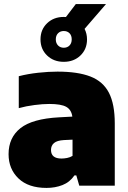

<svg xmlns="http://www.w3.org/2000/svg" viewBox="-20 -910 628 941"><path d="M208 11Q119 11 70.5 -35.5Q22 -82 22 -154.5Q22 -235.5 80.2 -281.8Q138.5 -328 269.5 -335L334.5 -338.5Q330 -372 305 -386.2Q280 -400.5 221.5 -400.5Q189.5 -400.5 148.8 -395.2Q108 -390 72 -380V-536.5Q116.5 -548 167.5 -553.5Q218.5 -559 262 -559Q361.5 -559 423.2 -535Q485 -511 513.8 -455.5Q542.5 -400 542.5 -305V0H368.5L354 -50.5H345Q322 -17 286.2 -3Q250.5 11 208 11ZM230 -175Q230 -133 281.5 -133Q294.5 -133 308.8 -135.8Q323 -138.5 335.5 -146V-225.5L293 -223.5Q259.5 -221.5 244.8 -209Q230 -196.5 230 -175ZM292.5 -607Q243 -607 210.8 -638Q178.5 -669 178.5 -717Q178.5 -765 210.8 -796Q243 -827 292.5 -827Q298 -827 303 -826.5L351.5 -890H499.5L394.5 -768.5Q406.5 -745 406.5 -717Q406.5 -669 374.2 -638Q342 -607 292.5 -607ZM292.5 -676Q310 -676 320.8 -687.2Q331.5 -698.5 331.5 -717Q331.5 -736 320.8 -747Q310 -758 292.5 -758Q275.5 -758 264.5 -747Q253.5 -736 253.5 -717Q253.5 -698.5 264.5 -687.2Q275.5 -676 292.5 -676Z"/></svg>

Font: Encode Sans Black
Style: Regular
Weight: 900
Designer: Multiple Designers
Foundry: Impallari Type
Version: Version 3.002; ttfautohint (v1.8.3) -l 8 -r 50 -G 200 -x 14 